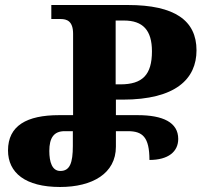

<svg xmlns="http://www.w3.org/2000/svg" viewBox="-20 -734 813 767"><path d="M220 13C349 13 443 -41 443 -148V-210H491C549 -210 577 -187 577 -95C652 -95 692 -128 692 -179C692 -245 631 -274 530 -274H443V-336H470C682 -336 765 -419 765 -533C765 -652 678 -714 491 -714H185V-658H222C247 -658 272 -650 272 -599V-274H216C87 -274 12 -232 12 -133C12 -44 81 13 220 13ZM442 -397V-652H475C551 -652 587 -613 587 -529C587 -435 549 -397 461 -397ZM221 -51C188 -51 177 -87 177 -131C177 -183 195 -210 238 -210H271V-151C271 -83 259 -51 221 -51Z"/></svg>

Font: Noto Serif Georgian SemiCondensed ExtraBold
Style: Regular
Weight: 800
Width: 4
Designer: Monotype Design Team, Akaki Razmadze
Foundry: Google LLC
Version: Version 2.003